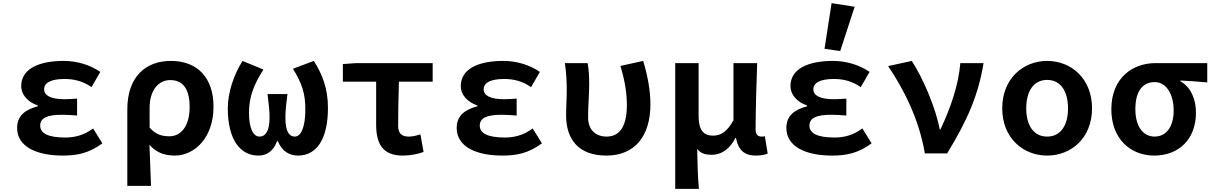

<svg xmlns="http://www.w3.org/2000/svg" viewBox="-20 -977 7740 1223"><path d="M89 -162C89 -47 205 14 381 14C471 14 547 -1 632 -64L573 -159C513 -113 450 -101 396 -101C284 -101 236 -129 236 -177C236 -225 280 -246 374 -246C404 -246 437 -244 471 -241V-349C443 -347 416 -345 391 -345C305 -345 261 -368 261 -408C261 -449 303 -474 392 -474C453 -474 510 -459 563 -422L619 -519C552 -565 468 -589 386 -589C228 -589 115 -539 115 -428C115 -379 151 -329 221 -305V-300C142 -279 89 -241 89 -162Z M791 -281V207H942C938 117 935 38 932 -55C977 -1 1037 14 1093 14C1219 14 1340 -99 1340 -297C1340 -480 1240 -589 1068 -589C912 -589 791 -492 791 -281ZM1188 -295C1188 -170 1130 -109 1060 -109C1018 -109 975 -116 933 -164V-291C933 -402 990 -467 1064 -467C1149 -467 1188 -405 1188 -295Z M1431 -286C1431 -90 1509 14 1626 14C1678 14 1720 -12 1745 -78H1750C1776 -12 1825 14 1878 14C1999 14 2069 -94 2069 -290C2069 -413 2033 -504 1979 -589L1846 -539C1904 -445 1925 -381 1925 -281C1925 -166 1897 -107 1858 -107C1823 -107 1798 -137 1798 -226C1798 -277 1803 -312 1811 -378H1684C1692 -312 1697 -277 1697 -226C1697 -143 1671 -107 1633 -107C1591 -107 1566 -165 1566 -258C1566 -360 1597 -439 1658 -534L1525 -589C1470 -502 1431 -390 1431 -286Z M2376 -183C2376 -61 2418 14 2545 14C2596 14 2642 4 2678 -9L2658 -121C2628 -112 2608 -107 2584 -107C2541 -107 2516 -125 2516 -176C2516 -254 2518 -355 2521 -457H2736V-575H2249L2164 -569V-457H2376Z M2889 -162C2889 -47 3005 14 3181 14C3271 14 3347 -1 3432 -64L3373 -159C3313 -113 3250 -101 3196 -101C3084 -101 3036 -129 3036 -177C3036 -225 3080 -246 3174 -246C3204 -246 3237 -244 3271 -241V-349C3243 -347 3216 -345 3191 -345C3105 -345 3061 -368 3061 -408C3061 -449 3103 -474 3192 -474C3253 -474 3310 -459 3363 -422L3419 -519C3352 -565 3268 -589 3186 -589C3028 -589 2915 -539 2915 -428C2915 -379 2951 -329 3021 -305V-300C2942 -279 2889 -241 2889 -162Z M3586 -242C3586 -85 3669 14 3843 14C4021 14 4123 -107 4123 -313C4123 -405 4104 -499 4077 -589L3932 -557C3962 -458 3973 -379 3973 -305C3973 -168 3924 -107 3844 -107C3778 -107 3726 -146 3726 -230C3726 -299 3733 -386 3733 -435C3733 -488 3731 -535 3723 -575H3578C3588 -513 3590 -450 3590 -403C3590 -350 3586 -295 3586 -242Z M4281 -575V226H4432C4424 137 4423 70 4421 -29C4444 3 4478 9 4515 9C4574 9 4629 -27 4664 -98H4668C4683 -20 4723 14 4793 14C4827 14 4853 9 4870 1L4852 -109C4842 -107 4837 -107 4831 -107C4809 -107 4793 -119 4793 -153C4793 -262 4798 -435 4803 -575H4652V-211C4610 -135 4569 -113 4521 -113C4460 -113 4430 -150 4430 -239V-575Z M5232 -666 5332 -652 5424 -934 5277 -957ZM4989 -162C4989 -47 5105 14 5281 14C5371 14 5447 -1 5532 -64L5473 -159C5413 -113 5350 -101 5296 -101C5184 -101 5136 -129 5136 -177C5136 -225 5180 -246 5274 -246C5304 -246 5337 -244 5371 -241V-349C5343 -347 5316 -345 5291 -345C5205 -345 5161 -368 5161 -408C5161 -449 5203 -474 5292 -474C5353 -474 5410 -459 5463 -422L5519 -519C5452 -565 5368 -589 5286 -589C5128 -589 5015 -539 5015 -428C5015 -379 5051 -329 5121 -305V-300C5042 -279 4989 -241 4989 -162Z M5637 -556C5735 -412 5834 -220 5871 0H6013C6143 -212 6212 -372 6245 -575H6097C6086 -436 6035 -289 5970 -152H5966C5940 -291 5860 -478 5788 -589Z M6364 -287C6364 -96 6499 14 6650 14C6802 14 6936 -96 6936 -287C6936 -478 6802 -589 6650 -589C6499 -589 6364 -478 6364 -287ZM6783 -287C6783 -178 6736 -107 6650 -107C6564 -107 6517 -178 6517 -287C6517 -396 6564 -468 6650 -468C6736 -468 6783 -396 6783 -287Z M7059 -281C7059 -90 7183 14 7333 14C7487 14 7598 -89 7598 -259C7598 -351 7562 -424 7499 -459V-464C7561 -461 7606 -458 7670 -452V-575H7340C7195 -575 7059 -481 7059 -281ZM7456 -273C7456 -169 7408 -107 7335 -107C7261 -107 7212 -172 7212 -281C7212 -401 7262 -454 7335 -454C7413 -454 7456 -371 7456 -273Z"/></svg>

Font: Kawkab Mono
Style: Bold
Weight: 700
Monospace: yes
Designer: Abdullah Arif
Foundry: Abdullah Arif
Version: Version 1.000;PS 000.500;hotconv 1.0.88;makeotf.lib2.5.64775